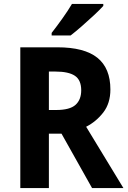

<svg xmlns="http://www.w3.org/2000/svg" viewBox="-20 -954 647 974"><path d="M271 -714Q408 -714 474 -661Q540 -608 540 -500Q540 -430 504 -383.5Q468 -337 417 -311L606 0H447L292 -276H228V0H83V-714ZM261 -591H228V-396H265Q334 -396 363 -422Q392 -448 392 -496Q392 -548 360 -569.5Q328 -591 261 -591ZM504 -924Q488 -906 458 -878Q428 -850 395.5 -821.5Q363 -793 338 -774H242V-787Q267 -819 296 -859.5Q325 -900 345 -934H504Z"/></svg>

Font: Noto Sans Tamil SemiCondensed
Style: Bold
Weight: 700
Width: 4
Designer: Jelle Bosma - Monotype Design Team
Foundry: Monotype Imaging Inc.
Version: Version 2.004; ttfautohint (v1.8.4.7-5d5b)